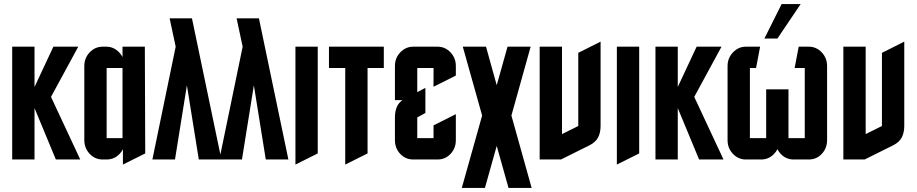

<svg xmlns="http://www.w3.org/2000/svg" viewBox="-20 -785 4511 945"><path d="M40 0V-555.2H149.9V-356.9L242.7 -555.2H365.2L231 -308.1L375 0H254.9L149.9 -252.9V0Z M583 -450.2H504.9V-105H583ZM585 -50.8Q579.1 -38.1 568.4 -27.3Q542.5 0 504.9 0H484.9Q447.8 0 421.4 -27.8Q395 -55.7 395 -95.2V-460Q395 -499.5 421.4 -527.3Q447.8 -555.2 484.9 -555.2H502.9Q540 -555.2 566.4 -527.3Q577.1 -516.6 583 -504.4V-555.2H692.9L694.8 -29.8L585 24.9Z M1069.8 0H958.5L899.9 -365.2L841.3 0H730L844.7 -555.2L814.9 -694.8H924.8Z M1399.4 0H1288.1L1229.5 -365.2L1170.9 0H1059.6L1174.3 -555.2L1144.5 -694.8H1254.4Z M1434.1 24.9V-555.2H1543.9V-29.8Z M1679.2 24.9V-450.2H1599.1V-555.2H1869.1V-450.2H1789.1V-29.8Z M2133.8 -555.2Q2170.9 -555.2 2197.3 -527.3Q2223.6 -499.5 2223.6 -460V-413.1L2113.8 -357.9V-450.2H2033.7V-331.5L2073.7 -352.5V-229L2033.7 -207V-105H2113.8V-168L2223.6 -223.1V-95.2Q2223.6 -55.2 2197.3 -27.3Q2171.4 0 2133.8 0H2013.7Q1976.1 0 1950.2 -27.3Q1923.8 -55.2 1923.8 -95.2V-207Q1923.8 -240.2 1935.5 -263.7Q1943.4 -279.3 1960.4 -292H1923.8V-460Q1923.8 -499.5 1950.2 -527.3Q1976.6 -555.2 2013.7 -555.2Z M2596.7 140.1H2482.9L2424.8 -66.9L2366.7 140.1H2252.9L2353 -216.3L2257.8 -555.2H2372.1L2424.8 -365.7L2478 -555.2H2591.8L2497.1 -216.3Z M2636.2 0V-555.2H2746.1V-125L2826.2 -165V-524.9L2936 -580.1V-166Q2936 -132.8 2924.3 -109.4Q2911.6 -85.4 2883.3 -70.8L2741.2 0Z M3016.1 24.9V-555.2H3126V-29.8Z M3206.1 0V-555.2H3315.9V-356.9L3408.7 -555.2H3531.2L3397 -308.1L3541 0H3420.9L3315.9 -252.9V0Z M3806.2 -595.2H3742.2L3827.1 -765.1H3920.9ZM3960.9 -555.2Q3998 -555.2 4024.4 -527.3Q4050.8 -499.5 4050.8 -460V-95.2Q4050.8 -55.2 4024.4 -27.3Q3998.5 0 3960.9 0H3886.2Q3848.6 0 3822.3 -27.8Q3812.5 -38.6 3806.2 -50.8Q3800.8 -38.6 3789.6 -27.3Q3763.7 0 3726.1 0H3650.9Q3613.8 0 3587.4 -27.8Q3561 -55.7 3561 -95.2V-460Q3561 -499 3587.4 -526.9Q3614.3 -555.2 3650.9 -555.2H3721.2L3701.2 -450.2H3670.9V-105H3751V-345.2H3860.8V-105H3940.9V-450.2H3891.1L3911.1 -555.2Z M4130.9 0V-555.2H4240.7V-125L4320.8 -165V-524.9L4430.7 -580.1V-166Q4430.7 -132.8 4418.9 -109.4Q4406.2 -85.4 4377.9 -70.8L4235.8 0Z"/></svg>

Font: Horta
Style: Regular
Weight: 600
Width: 3
Version: Version 0.11